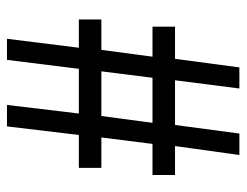

<svg xmlns="http://www.w3.org/2000/svg" viewBox="-96 -594 690 537"><g transform="rotate(90 248.5 -325.0)"><path d="M88 0H147L172 -201H297L273 0H333L357 -201H449V-264H364L382 -407H469V-470H388L413 -650H353L329 -470H204L227 -650H168L144 -470H54V-407H138L119 -264H34V-201H113ZM179 -264 197 -407H323L304 -264Z"/></g></svg>

Font: SSansPro
Style: Regular
Weight: 400
Designer: Paul D. Hunt
Foundry: Adobe Systems Incorporated
Version: Version 3.006;hotconv 1.0.111;makeotfexe 2.5.65597